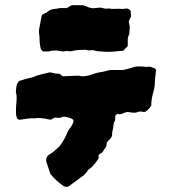

<svg xmlns="http://www.w3.org/2000/svg" viewBox="-20 -644 659 735"><path d="M482 -581Q479 -577 477 -572Q475 -567 473 -562Q473 -557 475 -551Q478 -541 476.5 -532Q475 -523 475 -513Q469 -503 469 -491.5Q469 -480 469 -468Q465 -464 461 -459.5Q457 -455 452 -450Q434 -448 415 -446.5Q396 -445 378 -446Q369 -447 359.5 -447.5Q350 -448 340 -451Q334 -453 327.5 -451.5Q321 -450 315 -452Q310 -454 304 -453.5Q298 -453 293 -453Q286 -453 280 -452.5Q274 -452 267 -451Q261 -450 255 -448.5Q249 -447 243 -448Q237 -450 231.5 -448.5Q226 -447 220 -447Q214 -448 208 -449Q202 -450 194 -451Q191 -451 188 -450.5Q185 -450 182 -450Q178 -450 174 -449Q170 -448 166 -447H145Q137 -452 135 -461Q134 -466 133.5 -471Q133 -476 132 -480Q132 -487 131.5 -493Q131 -499 131 -506Q130 -511 129.5 -516.5Q129 -522 129 -528Q131 -541 134 -554.5Q137 -568 139 -581Q140 -589 150 -592Q152 -594 156 -595Q160 -596 161 -598Q167 -604 174 -606.5Q181 -609 190 -610Q195 -610 201 -611.5Q207 -613 212 -613H236Q238 -615 242.5 -617.5Q247 -620 251 -622Q253 -624 256 -624H298Q315 -618 322.5 -615Q330 -612 338 -612.5Q346 -613 363 -615Q371 -614 377.5 -612Q384 -610 391 -611Q395 -612 399 -611.5Q403 -611 407 -610H420Q432 -611 445 -610Q449 -609 452.5 -610Q456 -611 460 -611Q471 -613 478 -605Q481 -602 480.5 -599Q480 -596 481 -593Q481 -590 481.5 -586.5Q482 -583 482 -581ZM577 -374Q575 -359 574 -345Q573 -331 572 -316Q571 -310 570 -303.5Q569 -297 567 -291Q559 -265 559 -240Q549 -224 536 -216Q532 -215 529 -215.5Q526 -216 522 -217Q520 -217 516 -217Q512 -217 509 -216Q501 -212 491.5 -212.5Q482 -213 473 -215H466Q456 -213 448 -209Q440 -205 430 -208Q419 -204 421 -192Q422 -187 420 -182.5Q418 -178 416 -174Q415 -168 414 -162Q413 -156 412 -148Q410 -142 409.5 -136Q409 -130 409 -124Q406 -116 400 -110.5Q394 -105 389 -99Q388 -95 388 -91Q388 -87 386 -82L371 -60Q368 -58 365 -56.5Q362 -55 360 -53Q356 -49 357.5 -45Q359 -41 357 -37Q353 -31 348 -24Q343 -17 338 -12Q336 -9 333 -6Q330 -3 327 -1Q317 6 313 13Q308 21 298 29Q285 39 272 48Q259 57 246 67Q245 68 242.5 69Q240 70 239 71Q230 72 223 68Q195 49 173 22L160 -17Q159 -19 159 -20.5Q159 -22 158 -23Q153 -41 168 -52Q179 -58 188.5 -66.5Q198 -75 208 -84Q227 -109 238 -137Q241 -144 245 -149.5Q249 -155 253 -161Q264 -178 260.5 -184.5Q257 -191 238 -195Q232 -197 225.5 -197.5Q219 -198 213 -194Q208 -192 202 -193Q196 -194 191 -194Q187 -193 183.5 -191Q180 -189 176 -186Q172 -187 167 -187Q162 -187 158 -189Q147 -191 135.5 -192Q124 -193 113 -191Q99 -192 86 -190Q73 -188 59 -186H53Q46 -187 44 -195Q41 -204 41 -214Q41 -225 41.5 -235.5Q42 -246 43 -255Q45 -269 43 -282Q40 -290 41 -297.5Q42 -305 43 -313Q45 -326 53 -334Q61 -337 69.5 -339Q78 -341 86 -344Q91 -345 96 -346Q101 -347 105 -348Q120 -355 136.5 -359Q153 -363 170 -367Q175 -366 179.5 -365.5Q184 -365 189 -363Q193 -362 197.5 -362Q202 -362 206 -362Q211 -360 214 -357Q217 -354 221 -352Q233 -353 244.5 -353Q256 -353 268 -354Q276 -355 284 -354Q293 -351 301.5 -352Q310 -353 319 -355Q328 -357 337 -360.5Q346 -364 355 -366Q376 -369 397 -375Q400 -376 404.5 -376Q409 -376 413 -376H451Q457 -378 465 -379.5Q473 -381 482 -384Q494 -389 505.5 -389.5Q517 -390 529 -389Q534 -388 538 -388Q542 -388 545 -388Q553 -390 560 -387Q567 -384 573 -382Q575 -381 576.5 -378.5Q578 -376 577 -374Z"/></svg>

Font: Darumadrop One
Style: Regular
Weight: 400
Version: Version 1.000